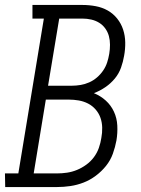

<svg xmlns="http://www.w3.org/2000/svg" viewBox="-50 -755 570 775"><path d="M-29 0 -30 -55H24L127 -680H81V-735H282Q310 -735 336.5 -730Q363 -725 385 -712.5Q407 -700 423 -680Q439 -660 447 -635.5Q455 -611 455.5 -584Q456 -557 451 -530Q447 -506 438.5 -482Q430 -458 413.5 -438Q397 -418 375 -403Q353 -388 329 -379Q356 -368 377 -349Q398 -330 410 -304Q422 -278 423.5 -248Q425 -218 420 -188Q415 -161 405.5 -134.5Q396 -108 378 -85.5Q360 -63 336.5 -45.5Q313 -28 287 -18Q261 -8 234 -4Q207 0 180 0ZM144 -409H240Q257 -409 275 -412Q293 -415 310 -422.5Q327 -430 341.5 -442.5Q356 -455 366.5 -470.5Q377 -486 382.5 -503Q388 -520 391 -538Q394 -556 394 -574.5Q394 -593 389.5 -609.5Q385 -626 375 -640Q365 -654 350.5 -663Q336 -672 318.5 -676Q301 -680 283 -680H189ZM86 -55H180Q200 -55 220.5 -58Q241 -61 260.5 -69Q280 -77 298 -90Q316 -103 329 -120.5Q342 -138 349 -158Q356 -178 359 -198Q363 -219 362.5 -240Q362 -261 355.5 -279.5Q349 -298 336 -313Q323 -328 305.5 -337Q288 -346 268 -349.5Q248 -353 227 -353H135Z"/></svg>

Font: Iosevka Curly Slab Light
Style: Italic
Weight: 300
Italic angle: -9°
Monospace: yes
Designer: Belleve Invis
Foundry: Belleve Invis
Version: Version 22.1.2; ttfautohint (v1.8.4)